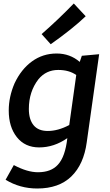

<svg xmlns="http://www.w3.org/2000/svg" viewBox="-20 -836 628 1098"><path d="M193 242Q317 242 388 173Q459 104 476 -22L547 -526L448 -517L436 -482Q380 -530 304 -530Q225 -530 163 -485Q101 -440 63 -359Q30 -282 30 -204Q30 -110 76.5 -51.5Q123 7 204 7Q289 7 365 -46Q353 61 311 106Q272 149 197 149Q136 149 59 108L12 192Q94 242 193 242ZM253 -87Q199 -87 172 -120Q145 -153 145 -213Q145 -312 200 -383Q244 -436 313 -436Q375 -436 416 -407L376 -121Q312 -87 253 -87ZM270 -583Q396 -672 470 -743L402 -816Q314 -725 218 -641Z"/></svg>

Font: Brisa Sans Medium
Style: Italic
Weight: 600
Italic angle: -8°
Designer: Dalton Maag Ltd
Foundry: Dalton Maag Ltd
Version: Version 1.101;July 10, 2019;FontCreator 11.5.0.2425 64-bit